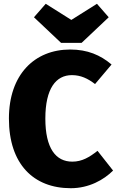

<svg xmlns="http://www.w3.org/2000/svg" viewBox="-20 -974 619 1012"><path d="M491 -954 356 -869 221 -954 159 -883 302 -748H410L553 -883ZM350 -713C162 -713 27 -581 27 -349C27 -110 156 18 353 18C449 18 527 -26 576 -75L494 -179C452 -146 413 -122 361 -122C274 -122 219 -192 219 -349C219 -508 275 -578 359 -578C406 -578 443 -560 481 -531L568 -634C509 -684 441 -713 350 -713Z"/></svg>

Font: Fira Sans ExtraBold
Style: Regular
Weight: 800
Designer: bBox Type GmbH & Carrois Corporate GbR & Edenspiekermann AG
Foundry: bBox Type GmbH & Carrois Corporate GbR & Edenspiekermann AG
Version: Version 4.300;PS 004.300;hotconv 1.0.88;makeotf.lib2.5.64775